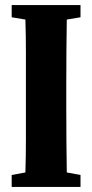

<svg xmlns="http://www.w3.org/2000/svg" viewBox="-20 -736 363 756"><path d="M26 -668V-716H297V-668L243 -659Q242 -597 241.5 -533.5Q241 -470 241 -406V-310Q241 -246 241.5 -182.5Q242 -119 243 -57L297 -47V0H26V-47L80 -57Q82 -120 82 -183Q82 -246 82 -310V-406Q82 -469 82 -532.5Q82 -596 80 -659Z"/></svg>

Font: Source Serif Pro
Style: Bold
Weight: 700
Designer: Frank Grießhammer
Foundry: Adobe Systems Incorporated
Version: Version 3.001;hotconv 1.0.111;makeotfexe 2.5.65597